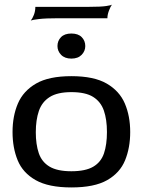

<svg xmlns="http://www.w3.org/2000/svg" viewBox="-20 -812 626 842"><path d="M293 10Q193 10 136.5 -22Q80 -54 57.5 -109Q35 -164 35 -233Q35 -303 58.5 -358Q82 -413 138 -445.5Q194 -478 293 -478Q392 -478 448 -445.5Q504 -413 527.5 -358Q551 -303 551 -233Q551 -164 528.5 -109Q506 -54 450 -22Q394 10 293 10ZM293 -61Q355 -61 389 -81Q423 -101 436 -139.5Q449 -178 449 -233Q449 -288 435.5 -327Q422 -366 388.5 -387Q355 -408 293 -408Q232 -408 198 -386.5Q164 -365 150.5 -325.5Q137 -286 137 -232Q137 -179 150 -140.5Q163 -102 197 -81.5Q231 -61 293 -61ZM293 -555Q264 -555 248 -571.5Q232 -588 232 -610Q232 -633 247.5 -649Q263 -665 293 -665Q323 -665 338.5 -649Q354 -633 354 -610Q354 -588 338 -571.5Q322 -555 293 -555ZM115 -722Q122 -730 128.5 -746.5Q135 -763 135 -782H371Q422 -782 445.5 -785.5Q469 -789 471 -792Q464 -782 457.5 -764.5Q451 -747 451 -732H235Q180 -732 151 -728.5Q122 -725 115 -722Z"/></svg>

Font: Red Rose
Style: Regular
Weight: 400
Designer: Jaikishan Patel
Version: Version 2.000; ttfautohint (v1.8.3)